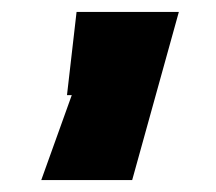

<svg xmlns="http://www.w3.org/2000/svg" viewBox="-20 -152 361 321"><path d="M279 -132 201 149H49L100 7H92L108 -132Z"/></svg>

Font: OpenDyslexic
Style: Regular
Weight: 400
Designer: Abbie Gonzalez
Version: Version 0.920;hotconv 1.0.109;makeotfexe 2.5.65596